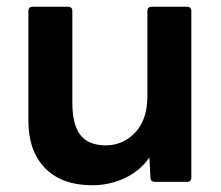

<svg xmlns="http://www.w3.org/2000/svg" viewBox="-20 -538 654 568"><path d="M64 -181V-505Q64 -518 77 -518H181Q194 -518 194 -505V-234Q194 -169 218 -138.5Q242 -108 293 -108Q344 -108 380 -146Q416 -184 416 -254V-505Q416 -518 429 -518H533Q546 -518 546 -505V-13Q546 0 533 0H439Q425 0 425 -13L422 -72Q394 -32 349 -11Q304 10 253 10Q163 10 113.5 -40.5Q64 -91 64 -181Z"/></svg>

Font: LINE Seed Sans TH
Style: Bold
Weight: 700
Designer: Dalton Maag Ltd | Thai characters by Cadson Demak Co.,Ltd.
Foundry: Dalton Maag Ltd
Version: Version 1.002